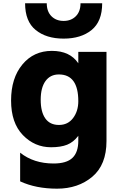

<svg xmlns="http://www.w3.org/2000/svg" viewBox="-20 -891 735 1177"><path d="M460 -502.9V-573.2H632.8V-26.4Q632.8 119.1 545.9 192.4Q459 265.6 329.6 265.6Q200.2 265.6 103.5 220.7V44.9Q186.5 111.3 308.6 111.3Q387.7 111.3 423.8 77.1Q460 43 460 -28.3V-58.6Q430.7 -19.5 391.6 -3.9Q352.5 11.7 293 11.7Q192.4 11.7 120.1 -63Q47.9 -137.7 47.9 -274.9Q47.9 -412.1 117.2 -495.6Q186.5 -579.1 297.9 -579.1Q409.2 -579.1 460 -502.9ZM133.8 -871.1H266.6Q266.6 -820.3 295.4 -791.5Q324.2 -762.7 370.1 -762.7Q416 -762.7 444.8 -791.5Q473.6 -820.3 473.6 -871.1H606.4Q606.4 -759.8 541.5 -707Q476.6 -654.3 370.1 -654.3Q263.7 -654.3 198.7 -707Q133.8 -759.8 133.8 -871.1ZM460 -270.5Q460 -434.6 340.8 -434.6Q288.1 -434.6 258.8 -394Q229.5 -353.5 229.5 -279.3Q229.5 -205.1 257.8 -165Q286.1 -125 341.3 -125Q396.5 -125 428.2 -167.5Q460 -210 460 -270.5Z"/></svg>

Font: GenEi M Gothic v2 Heavy
Style: Regular
Weight: 800
Version: Version 2.0